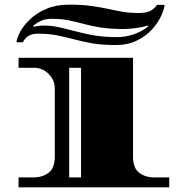

<svg xmlns="http://www.w3.org/2000/svg" viewBox="-20 -807 779 827"><path d="M60 0V-43H126Q163 -43 189.5 -63Q216 -83 216 -132V-426Q216 -462 189.5 -488.5Q163 -515 126 -515H60V-558H553V-132Q553 -83 579.5 -63Q606 -43 643 -43H709V0ZM278 -43H329V-515H278ZM478 -613Q419 -613 377 -620.5Q335 -628 299.5 -637.5Q264 -647 227 -654.5Q190 -662 141 -662Q119 -662 102.5 -652Q86 -642 79 -625H51Q53 -644 67.5 -671Q82 -698 110 -724.5Q138 -751 180 -769Q222 -787 277 -787Q333 -787 372.5 -781.5Q412 -776 444 -769Q476 -762 507 -756.5Q538 -751 578 -751Q611 -751 628.5 -760.5Q646 -770 656 -786H689Q687 -766 673.5 -737Q660 -708 634 -679.5Q608 -651 569 -632Q530 -613 478 -613ZM485 -647Q520 -647 556.5 -659.5Q593 -672 618 -693L616 -697Q595 -690 565 -686Q535 -682 513 -682Q455 -682 414 -688.5Q373 -695 340.5 -704Q308 -713 276 -719.5Q244 -726 203 -726Q175 -726 156 -717Q137 -708 123 -696L126 -692Q137 -694 147.5 -695.5Q158 -697 168 -697Q210 -697 256.5 -684.5Q303 -672 359 -659.5Q415 -647 485 -647Z"/></svg>

Font: Diplomata
Style: Regular
Weight: 400
Designer: Eduardo Rodriguez Tunni
Foundry: Eduardo Rodriguez Tunni
Version: Version 1.002; ttfautohint (v1.8.4.7-5d5b);gftools[0.9.23]